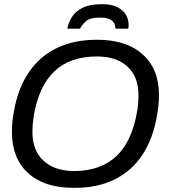

<svg xmlns="http://www.w3.org/2000/svg" viewBox="-20 -888 818 918"><path d="M334 10Q194 11 115.5 -59.5Q37 -130 37 -256Q37 -305 46 -352Q65 -465 117.5 -542Q170 -619 252 -658.5Q334 -698 444 -698Q584 -698 662 -628Q740 -558 740 -434Q740 -384 731 -338Q712 -224 660 -146.5Q608 -69 526 -29Q444 11 334 10ZM334 -70Q461 -71 535.5 -140.5Q610 -210 635 -352Q639 -372 640.5 -392Q642 -412 642 -434Q642 -521 589.5 -569.5Q537 -618 444 -618Q316 -618 241.5 -548.5Q167 -479 142 -338Q139 -319 137 -298Q135 -277 135 -256Q135 -169 187.5 -120Q240 -71 334 -70ZM302 -751Q307 -779 323 -805.5Q339 -832 373.5 -850Q408 -868 468 -868Q514 -868 542 -853.5Q570 -839 582.5 -816.5Q595 -794 595 -769Q595 -765 594.5 -760Q594 -755 593 -751H532Q532 -762 527 -774.5Q522 -787 505.5 -795.5Q489 -804 457 -804Q409 -804 389.5 -785.5Q370 -767 363 -751Z"/></svg>

Font: Archivo VF Beta
Style: Italic
Weight: 400
Italic angle: -10°
Designer: Hector Gatti
Foundry: Omnibus-Type
Version: Version 1.002